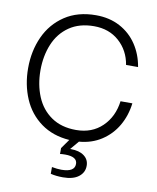

<svg xmlns="http://www.w3.org/2000/svg" viewBox="-101 -810 915 1119"><g transform="rotate(10 356.0 -250.0)"><path d="M276 224V184Q308 190 332 190Q411 190 411 142Q411 99 339 99Q319 99 309 101V66L348 11Q249 4 179 -47Q109 -98 74 -180Q39 -262 39 -360Q39 -462 77.5 -546.5Q116 -631 192 -681.5Q268 -732 376 -732Q456 -732 518 -699Q580 -666 618.5 -608Q657 -550 669 -477H598Q584 -561 524.5 -614Q465 -667 376 -667Q289 -667 229.5 -626Q170 -585 141 -515Q112 -445 112 -360Q112 -275 141 -205Q170 -135 229.5 -94Q289 -53 376 -53Q470 -53 530.5 -111.5Q591 -170 603 -263H673Q664 -189 629.5 -129.5Q595 -70 537.5 -32.5Q480 5 405 11L362 62H367Q416 62 445 83.5Q474 105 474 142Q474 182 441.5 207Q409 232 349 232Q308 232 276 224Z"/></g></svg>

Font: Aspekta 300
Style: Regular
Weight: 300
Designer: Ivo Dolenc
Version: Version 2.000